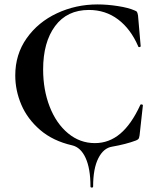

<svg xmlns="http://www.w3.org/2000/svg" viewBox="-20 -656 709 868"><path d="M306 1Q219 -19 161.5 -68.5Q104 -118 76.5 -182.5Q49 -247 49 -315Q49 -410 100.5 -483Q152 -556 237.5 -596Q323 -636 421 -636Q465 -636 513 -628.5Q561 -621 588 -609Q597 -606 599.5 -601.5Q602 -597 604 -586L616 -447Q616 -444 611 -443Q606 -442 605 -446Q571 -525 514 -568Q457 -611 382 -611Q283 -611 229 -538Q175 -465 175 -342Q175 -250 204.5 -174Q234 -98 287.5 -53.5Q341 -9 409 -9Q473 -9 523.5 -51.5Q574 -94 614 -181Q615 -185 620.5 -184Q626 -183 626 -180L611 -44Q609 -32 606.5 -28.5Q604 -25 595 -21Q550 -4 487 7Q448 13 424.5 59.5Q401 106 401 187Q401 192 395 192Q389 192 389 187Q389 106 367 58Q345 10 306 1Z"/></svg>

Font: Cormorant SC
Style: Bold
Weight: 700
Designer: Christian Thalmann (Catharsis Fonts)
Foundry: Catharsis Fonts
Version: Version 4.000